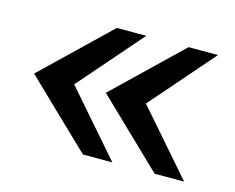

<svg xmlns="http://www.w3.org/2000/svg" viewBox="-67 -621 725 592"><g transform="rotate(15 296.0 -325.0)"><path d="M239 -123 29 -325 239 -527H333L157 -325L333 -123ZM468 -123 258 -325 468 -527H562L386 -325L562 -123Z"/></g></svg>

Font: Archivo Expanded Medium
Style: Regular
Weight: 500
Width: 7
Designer: Hector Gatti
Foundry: Omnibus-Type
Version: Version 2.001